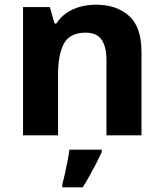

<svg xmlns="http://www.w3.org/2000/svg" viewBox="-20 -576 697 817"><path d="M388 -556Q476 -556 529 -508.5Q582 -461 582 -356V0H433V-319Q433 -378 412 -407.5Q391 -437 345 -437Q277 -437 252 -390.5Q227 -344 227 -257V0H78V-546H192L212 -476H220Q238 -504 264 -521.5Q290 -539 322 -547.5Q354 -556 388 -556ZM413 71Q403 93 390.5 117.5Q378 142 363.5 168Q349 194 332 221H245V208Q251 188 256.5 162Q262 136 267.5 109Q273 82 275 61H413Z"/></svg>

Font: Noto Sans Myanmar
Style: Regular
Weight: 400
Designer: Monotype Design Team
Foundry: Monotype Imaging Inc.
Version: Version 2.107